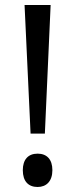

<svg xmlns="http://www.w3.org/2000/svg" viewBox="-20 -800 301 766"><path d="M102 -267H159L182 -780H78ZM130 -54C165 -54 189 -77 189 -121C189 -164 167 -187 130 -187C92 -187 71 -163 71 -121C71 -77 93 -54 130 -54Z"/></svg>

Font: Noto Sans Malayalam UI SemiCondensed
Style: Regular
Weight: 400
Width: 4
Designer: Jelle Bosma - Monotype Design Team
Foundry: Monotype Imaging Inc.
Version: Version 2.104